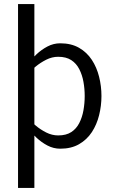

<svg xmlns="http://www.w3.org/2000/svg" viewBox="-20 -720 554 940"><path d="M148.3 200H68.3V-700H148.3ZM106.7 -153.3Q106.7 -153.3 119.5 -138.8Q132.3 -124.3 154.9 -105.2Q177.5 -86 206 -71.5Q234.5 -57 265 -57L275 8Q242 8 212.5 -7.5Q183 -23 158.8 -45.8Q134.5 -68.5 116.8 -91.2Q99 -114 89.5 -129.5Q80 -145 80 -145ZM106.7 -346.7 80 -355Q80 -355 89.5 -370.5Q99 -386 116.8 -408.8Q134.5 -431.5 158.8 -454.2Q183 -477 212.5 -492.5Q242 -508 275 -508L265 -442Q234.5 -442 206 -427.5Q177.5 -413 154.9 -394.3Q132.3 -375.7 119.5 -361.2Q106.7 -346.7 106.7 -346.7ZM265 -442 275 -508Q328.7 -508 367 -486Q405.3 -464 429.6 -427Q453.8 -390 465.2 -344Q476.7 -298 476.7 -250Q476.7 -202 465.2 -156Q453.8 -110 429.6 -73Q405.3 -36 367 -14Q328.7 8 275 8L265 -57Q303.8 -57 328.9 -73.3Q354 -89.7 368.2 -117.8Q382.5 -145.8 388.6 -180.2Q394.7 -214.7 394.7 -250Q394.7 -285.3 388.6 -319.2Q382.5 -353.2 368.2 -381.2Q354 -409.3 328.9 -425.7Q303.8 -442 265 -442Z"/></svg>

Font: Epunda Slab Light
Style: Regular
Weight: 300
Designer: Simon Atzbach
Foundry: typofactur
Version: Version 1.102